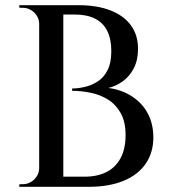

<svg xmlns="http://www.w3.org/2000/svg" viewBox="-20 -720 655 740"><path d="M155 -700H283Q354 -700 405.5 -680Q457 -660 484.5 -622.5Q512 -585 512 -532Q512 -488 495.5 -456.5Q479 -425 453 -406.5Q427 -388 398 -381Q450 -374 489.5 -348Q529 -322 550 -282Q571 -242 571 -190Q571 -132 541.5 -89Q512 -46 456 -23Q400 0 322 0H215Q215 0 215.5 -10Q216 -20 216 -29.5Q216 -39 216 -39H305Q355 -39 390.5 -57Q426 -75 445 -111Q464 -147 464 -199Q464 -251 445 -284.5Q426 -318 396 -336.5Q366 -355 329.5 -362.5Q293 -370 258 -370V-379Q281 -379 307 -385Q333 -391 356.5 -406Q380 -421 394.5 -449.5Q409 -478 409 -523Q409 -570 393 -601.5Q377 -633 345.5 -648.5Q314 -664 269 -664H165Q165 -665 162.5 -673.5Q160 -682 157.5 -691Q155 -700 155 -700ZM224 -700V0H131V-700ZM134 -73V0H54L55 -10Q57 -10 61.5 -10Q66 -10 67 -10Q93 -10 112 -28.5Q131 -47 131 -73ZM134 -627H131Q131 -653 112 -671.5Q93 -690 67 -690Q66 -690 61.5 -690Q57 -690 55 -690L54 -700H134Z"/></svg>

Font: Cinzel Eorzea
Style: Regular
Weight: 500
Designer: Natanael Gama
Version: Version 2.000